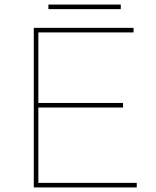

<svg xmlns="http://www.w3.org/2000/svg" viewBox="-20 -821 684 841"><path d="M565 -699V-679H148V-370H519V-350H148V-20H579V0H128V-699ZM509 -801V-781H192V-801Z"/></svg>

Font: Montserrat-Arabic Thin
Style: Regular
Weight: 250
Designer: Mohamed Gaber
Foundry: Kief Type Foundry
Version: Version 5.008